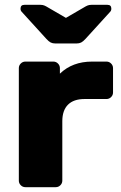

<svg xmlns="http://www.w3.org/2000/svg" viewBox="-20 -775 499 795"><path d="M58 0ZM448 -493V-392Q448 -381 440 -373Q432 -365 421 -365H330Q285 -365 261.5 -341.5Q238 -318 238 -273V-27Q238 -16 230 -8Q222 0 211 0H85Q74 0 66 -8Q58 -16 58 -27V-493Q58 -504 66 -512Q74 -520 85 -520H201Q212 -520 220 -512Q228 -504 228 -493V-470Q280 -520 361 -520H421Q432 -520 440 -512Q448 -504 448 -493ZM172 -614 70 -726Q65 -731 65 -739Q65 -755 81 -755H148Q157 -755 164 -752Q171 -749 179 -744L253 -701L327 -744Q335 -749 342 -752Q349 -755 358 -755H425Q441 -755 441 -739Q441 -731 436 -726L334 -614Q324 -603 316 -599Q308 -595 297 -595H209Q198 -595 190 -599Q182 -603 172 -614Z"/></svg>

Font: Hezaedrus
Style: Bold
Weight: 700
Designer: Hubert & Fischer
Foundry: Hubert & Fischer
Version: Version 1.10;September 3, 2019;FontCreator 11.5.0.2425 64-bi